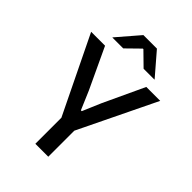

<svg xmlns="http://www.w3.org/2000/svg" viewBox="-239 -930 1034 1034"><g transform="rotate(45 278.0 -413.0)"><path d="M235 -186 15 -639H121L230 -406.5L275 -301H281.5L326.5 -406.5L435 -639H541L321.5 -186ZM229 0V-279H327.5V0ZM226.5 -825.5H329.5L438 -699.5V-698H355.5L280 -772H276L200.5 -698H118V-699.5Z"/></g></svg>

Font: Anek Latin Medium
Style: Regular
Weight: 500
Designer: Yesha Goshar
Foundry: Ek Type
Version: Version 1.003